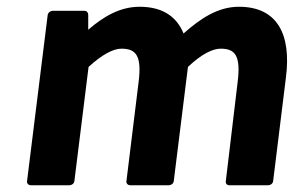

<svg xmlns="http://www.w3.org/2000/svg" viewBox="-20 -536 883 568"><path d="M60 0C59 5 63 12 71 12H186C191 12 199 8 200 0L242 -338C281 -374 315 -392 339 -392C382 -392 400 -372 390 -293L354 0C353 5 357 12 365 12H480C485 12 493 8 494 0L536 -338C575 -375 608 -392 633 -392C675 -392 693 -372 683 -293L648 0C647 5 650 12 658 12H774C779 12 787 8 788 0L826 -308C842 -435 800 -516 687 -516C625 -516 574 -482 523 -437C503 -486 462 -516 393 -516C334 -516 285 -486 241 -448V-492C241 -498 237 -504 230 -504H135C130 -504 122 -499 121 -491Z"/></svg>

Font: Falling Sky
Style: BdObl
Weight: 700
Designer: Paul D. Hunt
Foundry: Adobe Systems Incorporated
Version: Version 1.02